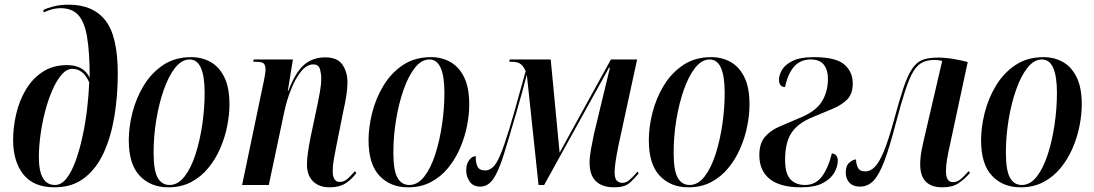

<svg xmlns="http://www.w3.org/2000/svg" viewBox="-20 -790 4671 820"><path d="M213 10Q123 10 79.5 -45.5Q36 -101 36 -192Q36 -246 49 -302.5Q62 -359 90 -406.5Q118 -454 162 -483Q206 -512 267 -512Q337 -512 363 -458Q363 -566 352 -631.5Q341 -697 314 -726Q287 -755 240 -755Q218 -755 199.5 -749.5Q181 -744 167 -737L165 -747Q179 -755 208 -762.5Q237 -770 274 -770Q377 -770 430 -703Q483 -636 483 -475Q483 -383 469 -296Q455 -209 424 -140Q393 -71 341 -30.5Q289 10 213 10ZM215 0Q242 0 264 -28Q286 -56 303 -103Q320 -150 332.5 -207.5Q345 -265 352 -325Q359 -385 361 -438Q336 -496 289 -496Q265 -496 243.5 -471.5Q222 -447 204 -406Q186 -365 173 -315.5Q160 -266 153 -214.5Q146 -163 146 -119Q146 0 215 0Z M699 10Q623 10 576.5 -39.5Q530 -89 530 -191Q530 -247 545.5 -308.5Q561 -370 593.5 -424Q626 -478 676.5 -512Q727 -546 797 -546Q842 -546 879 -525.5Q916 -505 938 -460.5Q960 -416 960 -344Q960 -301 950.5 -252.5Q941 -204 921 -157.5Q901 -111 870 -73Q839 -35 796.5 -12.5Q754 10 699 10ZM704 0Q740 0 768 -36Q796 -72 815 -131Q834 -190 844 -259Q854 -328 854 -393Q854 -536 790 -536Q756 -536 728 -500.5Q700 -465 679.5 -406.5Q659 -348 647.5 -278Q636 -208 636 -138Q636 -62 653.5 -31Q671 0 704 0Z M1388 10Q1342 10 1316.5 -16Q1291 -42 1291 -87Q1291 -110 1295 -138Q1299 -166 1306 -202L1336 -344Q1340 -362 1346 -395.5Q1352 -429 1352 -455Q1352 -474 1346.5 -494.5Q1341 -515 1318 -515Q1290 -515 1265.5 -484.5Q1241 -454 1222.5 -407Q1204 -360 1194 -312L1128 0H1014L1107 -445Q1110 -459 1112 -472Q1114 -485 1114 -494Q1114 -509 1107.5 -517.5Q1101 -526 1076 -526H1062L1063 -536H1231L1209 -401H1211Q1242 -482 1279 -513.5Q1316 -545 1369 -545Q1422 -545 1443 -513Q1464 -481 1464 -439Q1464 -413 1459 -381Q1454 -349 1447 -319L1416 -164Q1410 -135 1405.5 -108.5Q1401 -82 1401 -60Q1401 -13 1431 -13Q1450 -13 1465.5 -27.5Q1481 -42 1496 -59L1502 -51Q1481 -23 1455 -6.5Q1429 10 1388 10Z M1723 10Q1647 10 1600.5 -39.5Q1554 -89 1554 -191Q1554 -247 1569.5 -308.5Q1585 -370 1617.5 -424Q1650 -478 1700.5 -512Q1751 -546 1821 -546Q1866 -546 1903 -525.5Q1940 -505 1962 -460.5Q1984 -416 1984 -344Q1984 -301 1974.5 -252.5Q1965 -204 1945 -157.5Q1925 -111 1894 -73Q1863 -35 1820.5 -12.5Q1778 10 1723 10ZM1728 0Q1764 0 1792 -36Q1820 -72 1839 -131Q1858 -190 1868 -259Q1878 -328 1878 -393Q1878 -536 1814 -536Q1780 -536 1752 -500.5Q1724 -465 1703.5 -406.5Q1683 -348 1671.5 -278Q1660 -208 1660 -138Q1660 -62 1677.5 -31Q1695 0 1728 0Z M2603 10Q2552 10 2525 -16Q2498 -42 2498 -96Q2498 -120 2504 -153Q2510 -186 2517 -219L2585 -501H2581L2304 0H2280L2230 -471Q2220 -433 2210 -396.5Q2200 -360 2186 -312Q2153 -198 2131 -128Q2109 -58 2086.5 -25.5Q2064 7 2031 7Q2001 7 1986 -14.5Q1971 -36 1971 -62Q1971 -89 1983.5 -106Q1996 -123 2012 -123Q2011 -97 2019 -79.5Q2027 -62 2052 -62Q2070 -62 2085.5 -76.5Q2101 -91 2117 -129Q2133 -167 2155 -239Q2164 -268 2175 -307Q2186 -346 2196.5 -384Q2207 -422 2215 -450Q2223 -478 2225 -486Q2216 -507 2203.5 -516.5Q2191 -526 2167 -526H2155L2157 -536H2332L2370 -138L2589 -536H2701L2621 -167Q2615 -138 2610 -106.5Q2605 -75 2605 -55Q2605 -26 2615.5 -17.5Q2626 -9 2637 -9Q2654 -9 2667.5 -20.5Q2681 -32 2703 -57L2708 -50Q2687 -24 2666.5 -7Q2646 10 2603 10Z M2920 10Q2844 10 2797.5 -39.5Q2751 -89 2751 -191Q2751 -247 2766.5 -308.5Q2782 -370 2814.5 -424Q2847 -478 2897.5 -512Q2948 -546 3018 -546Q3063 -546 3100 -525.5Q3137 -505 3159 -460.5Q3181 -416 3181 -344Q3181 -301 3171.5 -252.5Q3162 -204 3142 -157.5Q3122 -111 3091 -73Q3060 -35 3017.5 -12.5Q2975 10 2920 10ZM2925 0Q2961 0 2989 -36Q3017 -72 3036 -131Q3055 -190 3065 -259Q3075 -328 3075 -393Q3075 -536 3011 -536Q2977 -536 2949 -500.5Q2921 -465 2900.5 -406.5Q2880 -348 2868.5 -278Q2857 -208 2857 -138Q2857 -62 2874.5 -31Q2892 0 2925 0Z M3400 10Q3312 10 3267.5 -25.5Q3223 -61 3223 -127Q3223 -178 3247 -205.5Q3271 -233 3308 -249Q3345 -265 3385 -282Q3461 -311 3488.5 -354Q3516 -397 3516 -454Q3516 -491 3498.5 -513.5Q3481 -536 3443 -536Q3398 -536 3371 -505Q3344 -474 3333 -418Q3307 -419 3307 -450Q3307 -470 3320.5 -492.5Q3334 -515 3366.5 -530.5Q3399 -546 3455 -546Q3550 -546 3586 -514.5Q3622 -483 3622 -434Q3622 -390 3599 -366Q3576 -342 3536.5 -325.5Q3497 -309 3449 -289Q3388 -264 3360.5 -223Q3333 -182 3333 -107Q3333 -49 3355.5 -24.5Q3378 0 3418 0Q3462 0 3489 -34.5Q3516 -69 3533 -135Q3544 -134 3551 -126.5Q3558 -119 3558 -103Q3558 -79 3543 -52.5Q3528 -26 3494 -8Q3460 10 3400 10Z M4005 10Q3910 10 3910 -88Q3910 -118 3916.5 -150.5Q3923 -183 3933 -225L4004 -530Q3987 -534 3972 -534Q3942 -534 3920.5 -524Q3899 -514 3881.5 -486Q3864 -458 3846.5 -404.5Q3829 -351 3806 -264Q3779 -160 3756.5 -101Q3734 -42 3710 -17.5Q3686 7 3653 7Q3623 7 3607.5 -10Q3592 -27 3592 -53Q3592 -83 3608 -96Q3624 -109 3636 -109Q3636 -90 3644 -74Q3652 -58 3675 -58Q3698 -58 3717 -78Q3736 -98 3755.5 -145.5Q3775 -193 3798 -277Q3821 -363 3839 -416Q3857 -469 3876 -497Q3895 -525 3920.5 -534.5Q3946 -544 3985 -544Q4017 -544 4050.5 -538.5Q4084 -533 4113 -525L4037 -171Q4030 -141 4025 -111.5Q4020 -82 4020 -59Q4020 -12 4050 -12Q4065 -12 4079 -22Q4093 -32 4117 -59L4123 -52Q4099 -24 4073 -7Q4047 10 4005 10Z M4339 10Q4263 10 4216.5 -39.5Q4170 -89 4170 -191Q4170 -247 4185.5 -308.5Q4201 -370 4233.5 -424Q4266 -478 4316.5 -512Q4367 -546 4437 -546Q4482 -546 4519 -525.5Q4556 -505 4578 -460.5Q4600 -416 4600 -344Q4600 -301 4590.5 -252.5Q4581 -204 4561 -157.5Q4541 -111 4510 -73Q4479 -35 4436.5 -12.5Q4394 10 4339 10ZM4344 0Q4380 0 4408 -36Q4436 -72 4455 -131Q4474 -190 4484 -259Q4494 -328 4494 -393Q4494 -536 4430 -536Q4396 -536 4368 -500.5Q4340 -465 4319.5 -406.5Q4299 -348 4287.5 -278Q4276 -208 4276 -138Q4276 -62 4293.5 -31Q4311 0 4344 0Z"/></svg>

Font: Noto Serif Display ExtraCondensed SemiBold
Style: Italic
Weight: 600
Width: 2
Italic angle: -12°
Designer: Monotype Design Team
Foundry: Monotype Imaging Inc.
Version: Version 2.009